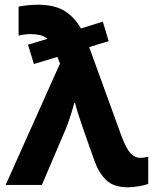

<svg xmlns="http://www.w3.org/2000/svg" viewBox="-20 -786 655 816"><path d="M4 0 235 -516 224 -544 124 -514 99 -596 182 -621Q167 -633 149.5 -637Q132 -641 109 -641Q96 -641 82.5 -639Q69 -637 59 -635V-758Q73 -761 97.5 -763.5Q122 -766 140 -766Q211 -766 253.5 -740Q296 -714 324 -665L417 -694L442 -611L359 -586L494 -214Q517 -152 536 -133.5Q555 -115 576 -115Q590 -115 610 -120V-5Q598 1 570.5 5.5Q543 10 524 10Q463 10 431.5 -20.5Q400 -51 382 -101L335 -234Q324 -266 314 -296.5Q304 -327 299 -349H296Q289 -323 279 -292Q269 -261 259 -237L158 0Z"/></svg>

Font: Noto IKEA Arabic
Style: Bold
Weight: 700
Designer: Monotype Design Team
Foundry: Monotype Imaging Inc.
Version: Version 1.200